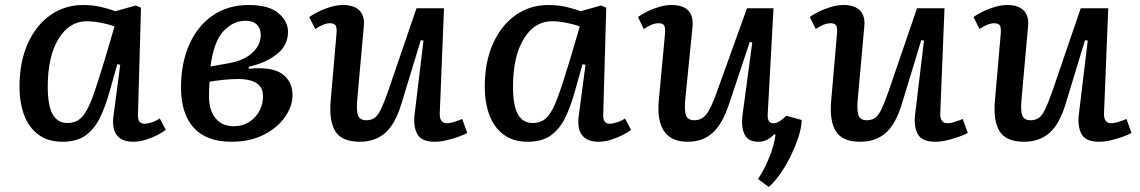

<svg xmlns="http://www.w3.org/2000/svg" viewBox="-20 -553 4558 768"><path d="M532 -99Q531 -76 537.5 -67Q544 -58 559 -58Q569 -58 586.5 -63.5Q604 -69 619 -79L643 -34Q630 -23 608 -12Q586 -1 561 6.5Q536 14 513 14Q468 14 447.5 -12Q427 -38 434 -90L461 -294L449 -296L419 -189Q402 -128 380 -82.5Q358 -37 322.5 -11.5Q287 14 230 14Q172 14 133.5 -14.5Q95 -43 76.5 -93Q58 -143 58 -206Q58 -305 91 -378.5Q124 -452 181.5 -492.5Q239 -533 313 -533Q351 -533 385 -525Q419 -517 441 -508L523 -531L544 -522ZM250 -61Q284 -61 306 -83Q328 -105 348 -158.5Q368 -212 397 -308L438 -447Q419 -455 386 -461.5Q353 -468 327 -468Q257 -468 214 -397.5Q171 -327 171 -206Q171 -131 190.5 -96Q210 -61 250 -61Z M906 14Q806 14 755 -42Q704 -98 704 -203Q704 -299 736.5 -373.5Q769 -448 830 -490.5Q891 -533 975 -533Q1055 -533 1093.5 -500.5Q1132 -468 1132 -426Q1132 -371 1087 -336Q1042 -301 975 -286V-278Q1068 -287 1109 -257Q1150 -227 1150 -173Q1150 -128 1120 -85Q1090 -42 1035 -14Q980 14 906 14ZM822 -287 900 -301Q957 -312 990 -342.5Q1023 -373 1023 -413Q1023 -439 1007.5 -454.5Q992 -470 962 -470Q913 -470 874 -428.5Q835 -387 822 -287ZM915 -48Q950 -48 976.5 -65Q1003 -82 1017.5 -109Q1032 -136 1032 -167Q1032 -196 1017.5 -211Q1003 -226 980.5 -231.5Q958 -237 934 -237Q905 -237 872 -233.5Q839 -230 818 -226Q817 -211 816.5 -196.5Q816 -182 816 -168Q816 -111 842.5 -79.5Q869 -48 915 -48Z M1217 -485Q1231 -495 1254 -506.5Q1277 -518 1303 -525.5Q1329 -533 1352 -533Q1396 -533 1418 -511Q1440 -489 1435 -445L1409 -155Q1405 -111 1412 -91.5Q1419 -72 1446 -72Q1464 -72 1477.5 -81Q1491 -90 1503 -114.5Q1515 -139 1531 -184L1646 -520H1756L1739 -99Q1738 -60 1768 -60Q1787 -60 1829 -77L1849 -21Q1836 -14 1814 -6Q1792 2 1766.5 8Q1741 14 1719 14Q1666 14 1649.5 -16Q1633 -46 1638 -92L1674 -391L1663 -392L1586 -139Q1561 -56 1520.5 -21Q1480 14 1419 14Q1347 14 1321 -28.5Q1295 -71 1303 -154L1326 -418Q1328 -442 1322.5 -451Q1317 -460 1300 -460Q1275 -460 1241 -437Z M2393 -99Q2392 -76 2398.5 -67Q2405 -58 2420 -58Q2430 -58 2447.5 -63.5Q2465 -69 2480 -79L2504 -34Q2491 -23 2469 -12Q2447 -1 2422 6.5Q2397 14 2374 14Q2329 14 2308.5 -12Q2288 -38 2295 -90L2322 -294L2310 -296L2280 -189Q2263 -128 2241 -82.5Q2219 -37 2183.5 -11.5Q2148 14 2091 14Q2033 14 1994.5 -14.5Q1956 -43 1937.5 -93Q1919 -143 1919 -206Q1919 -305 1952 -378.5Q1985 -452 2042.5 -492.5Q2100 -533 2174 -533Q2212 -533 2246 -525Q2280 -517 2302 -508L2384 -531L2405 -522ZM2111 -61Q2145 -61 2167 -83Q2189 -105 2209 -158.5Q2229 -212 2258 -308L2299 -447Q2280 -455 2247 -461.5Q2214 -468 2188 -468Q2118 -468 2075 -397.5Q2032 -327 2032 -206Q2032 -131 2051.5 -96Q2071 -61 2111 -61Z M2532 -485Q2545 -495 2568 -506.5Q2591 -518 2617 -525.5Q2643 -533 2666 -533Q2758 -533 2750 -445L2721 -155Q2717 -111 2724 -91.5Q2731 -72 2758 -72Q2785 -72 2804 -94Q2823 -116 2847 -184L2968 -520H3074L3051 -99Q3048 -60 3073 -60Q3087 -60 3100 -69Q3113 -78 3125 -90L3187 -73Q3186 -42 3173.5 -4Q3161 34 3142 72.5Q3123 111 3100 143.5Q3077 176 3055 195L3012 163Q3036 128 3056.5 78Q3077 28 3082 -14L3077 -16Q3065 -3 3049.5 5.5Q3034 14 3013 14Q2972 14 2958 -16Q2944 -46 2950 -92L2989 -383L2979 -385L2897 -139Q2870 -57 2830.5 -21.5Q2791 14 2731 14Q2665 14 2636.5 -28Q2608 -70 2615 -149L2640 -418Q2642 -441 2637 -450.5Q2632 -460 2614 -460Q2589 -460 2555 -437Z M3219 -485Q3233 -495 3256 -506.5Q3279 -518 3305 -525.5Q3331 -533 3354 -533Q3398 -533 3420 -511Q3442 -489 3437 -445L3411 -155Q3407 -111 3414 -91.5Q3421 -72 3448 -72Q3466 -72 3479.5 -81Q3493 -90 3505 -114.5Q3517 -139 3533 -184L3648 -520H3758L3741 -99Q3740 -60 3770 -60Q3789 -60 3831 -77L3851 -21Q3838 -14 3816 -6Q3794 2 3768.5 8Q3743 14 3721 14Q3668 14 3651.5 -16Q3635 -46 3640 -92L3676 -391L3665 -392L3588 -139Q3563 -56 3522.5 -21Q3482 14 3421 14Q3349 14 3323 -28.5Q3297 -71 3305 -154L3328 -418Q3330 -442 3324.5 -451Q3319 -460 3302 -460Q3277 -460 3243 -437Z M3874 -485Q3888 -495 3911 -506.5Q3934 -518 3960 -525.5Q3986 -533 4009 -533Q4053 -533 4075 -511Q4097 -489 4092 -445L4066 -155Q4062 -111 4069 -91.5Q4076 -72 4103 -72Q4121 -72 4134.5 -81Q4148 -90 4160 -114.5Q4172 -139 4188 -184L4303 -520H4413L4396 -99Q4395 -60 4425 -60Q4444 -60 4486 -77L4506 -21Q4493 -14 4471 -6Q4449 2 4423.5 8Q4398 14 4376 14Q4323 14 4306.5 -16Q4290 -46 4295 -92L4331 -391L4320 -392L4243 -139Q4218 -56 4177.5 -21Q4137 14 4076 14Q4004 14 3978 -28.5Q3952 -71 3960 -154L3983 -418Q3985 -442 3979.5 -451Q3974 -460 3957 -460Q3932 -460 3898 -437Z"/></svg>

Font: Literata 7pt Medium
Style: Italic
Weight: 500
Italic angle: -2°
Designer: Latin by Veronika Burian and Jose Scaglione. Greek by Irene Vlachou. Cyrillic by Vera Evstafieva
Foundry: TypeTogether
Version: Version 3.002